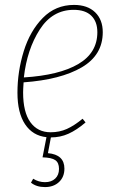

<svg xmlns="http://www.w3.org/2000/svg" viewBox="-20 -549 463 781"><path d="M76 -214Q74 -186 74 -173Q74 -93 103.5 -52Q133 -11 186 -11Q222 -11 252 -24.5Q282 -38 316 -66L328 -51Q292 -20 258.5 -5Q225 10 187 10L175 74Q242 80 242 137Q242 171 220 191.5Q198 212 163 212Q128 212 106 194L115 178Q137 192 163 192Q189 192 204.5 177.5Q220 163 220 138Q220 113 205 102.5Q190 92 153 91L169 9Q113 3 82 -43.5Q51 -90 51 -172Q51 -258 76.5 -340.5Q102 -423 154 -476Q206 -529 281 -529Q336 -529 367 -499Q398 -469 398 -418Q398 -325 312.5 -275Q227 -225 76 -214ZM77 -234Q221 -243 298.5 -288.5Q376 -334 376 -418Q376 -461 351.5 -485Q327 -509 280 -509Q193 -509 141.5 -428.5Q90 -348 77 -234Z"/></svg>

Font: Fira Sans Extra Condensed Thin
Style: Italic
Weight: 250
Width: 3
Italic angle: -8°
Designer: Carrois Corporate & Edenspiekermann AG
Foundry: Carrois Corporate GbR & Edenspiekermann AG
Version: Version 4.203